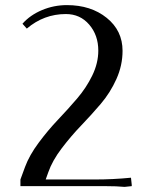

<svg xmlns="http://www.w3.org/2000/svg" viewBox="-20 -729 594 752"><path d="M60 0V-26L78 -75Q95 -121 131.5 -170Q168 -219 206.5 -259.5Q245 -300 281.5 -342.5Q318 -385 341.5 -433.5Q365 -482 365 -531Q365 -591 329.5 -632.5Q294 -674 238 -674Q152 -674 85 -617L68 -636Q98 -670 144.5 -689.5Q191 -709 242 -709Q336 -709 398 -659Q460 -609 460 -530Q460 -473 436 -419.5Q412 -366 374.5 -322Q337 -278 298 -237.5Q259 -197 222 -148.5Q185 -100 169 -54L159 -26H350Q423 -26 493 -33L496 -5V0L468 3Q438 0 391 0Z"/></svg>

Font: Dihjauti
Style: Bold
Weight: 700
Designer: T. Christopher White
Version: Version 3.0.0